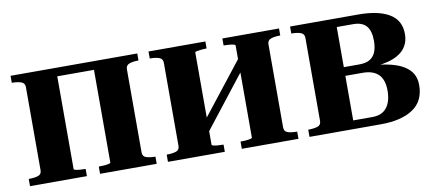

<svg xmlns="http://www.w3.org/2000/svg" viewBox="-54 -706 2024 891"><g transform="rotate(-10 958.0 -260.0)"><path d="M87 -64V-456Q87 -475 70 -481Q53 -487 27 -487H26V-520H239V-43Q239 -40 247 -38Q255 -36 267.5 -35Q280 -34 293 -34H294V0H26V-34H27Q53 -34 70 -39.5Q87 -45 87 -64ZM412 -43V-520H623V-487H622Q597 -487 580 -481Q563 -475 563 -456V-64Q563 -45 580 -39.5Q597 -34 622 -34H623V0H356V-34H357Q368 -34 381 -35Q394 -36 403 -38Q412 -40 412 -43ZM183 -480V-520H475V-480Z M737 -64V-456Q737 -475 720 -481Q703 -487 677 -487H676V-520H944V-487H943Q930 -487 917.5 -485.5Q905 -484 897 -482.5Q889 -481 889 -478V-43Q889 -40 897 -38Q905 -36 917.5 -35Q930 -34 943 -34H944V0H676V-34H677Q703 -34 720 -39.5Q737 -45 737 -64ZM1079 -43V-477Q1079 -481 1070 -483Q1061 -485 1048 -486Q1035 -487 1024 -487V-520H1291V-487H1290Q1264 -487 1247 -481Q1230 -475 1230 -456V-64Q1230 -45 1247 -39.5Q1264 -34 1290 -34H1291V0H1024V-34Q1035 -34 1048 -35Q1061 -36 1070 -38Q1079 -40 1079 -43ZM889 -107 856 -129 1079 -413 1111 -391Z M1343 -520H1664Q1759 -520 1810.5 -489Q1862 -458 1862 -394Q1862 -350 1836.5 -321.5Q1811 -293 1761.5 -280Q1712 -267 1640 -267L1678 -288V-257L1653 -277Q1724 -277 1776.5 -263.5Q1829 -250 1857.5 -222Q1886 -194 1886 -149Q1886 -73 1831 -36.5Q1776 0 1680 0H1343V-34H1344Q1370 -34 1387 -39.5Q1404 -45 1404 -64V-456Q1404 -475 1387 -481Q1370 -487 1344 -487H1343ZM1556 -40H1646Q1692 -40 1714.5 -69Q1737 -98 1737 -149Q1737 -200 1712 -225Q1687 -250 1637 -250H1535V-291H1629Q1661 -291 1679.5 -302.5Q1698 -314 1706.5 -335.5Q1715 -357 1715 -387Q1715 -435 1695 -457.5Q1675 -480 1633 -480H1556Z"/></g></svg>

Font: Roboto Serif 144pt SemiBold
Style: Regular
Weight: 600
Version: Version 1.008